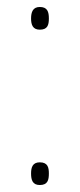

<svg xmlns="http://www.w3.org/2000/svg" viewBox="-20 -523 228 550"><path d="M69 -470C69 -452 74 -438 94 -438C116 -438 120 -451 120 -470C120 -489 116 -503 94 -503C74 -503 69 -488 69 -470ZM69 -26C69 -8 73 7 94 7C117 7 120 -8 120 -26C120 -43 117 -58 94 -58C73 -58 69 -43 69 -26Z"/></svg>

Font: Noto Sans Georgian SemiCondensed Thin
Style: Regular
Weight: 100
Width: 4
Designer: Monotype Design Team, Akaki Razmadze
Foundry: Google LLC
Version: Version 2.005